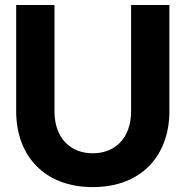

<svg xmlns="http://www.w3.org/2000/svg" viewBox="-20 -743 750 776"><path d="M200.2 -722.7H45.4V-293C45.4 -117.2 155.8 13.2 355 13.2C554.2 13.2 664.6 -117.2 664.6 -293V-722.7H509.8V-293C509.8 -184.1 444.3 -123.5 355 -123.5C265.6 -123.5 200.2 -184.1 200.2 -293Z"/></svg>

Font: Giphurs ExtraBold
Style: Regular
Weight: 800
Version: Version 1.000